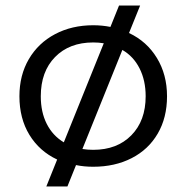

<svg xmlns="http://www.w3.org/2000/svg" viewBox="-20 -586 672 692"><path d="M186 -11Q122 -41 86 -100Q50 -159 50 -239Q50 -315 84 -373Q118 -431 178.5 -463Q239 -495 316 -495Q348 -495 378 -489L409 -566H485L445 -467Q509 -437 545.5 -377Q582 -317 582 -239Q582 -162 548.5 -104.5Q515 -47 454.5 -16Q394 15 316 15Q283 15 254 9L223 86H147ZM354 -430Q336 -433 316 -433Q230 -433 178.5 -380.5Q127 -328 127 -239Q127 -182 148.5 -139.5Q170 -97 210 -73ZM505 -239Q505 -296 483 -339.5Q461 -383 421 -406L277 -49Q296 -46 316 -46Q402 -46 453.5 -98.5Q505 -151 505 -239Z"/></svg>

Font: Prompt Light
Style: Regular
Weight: 300
Designer: Katatrad Team
Foundry: CadsonDemak
Version: Version 1.001